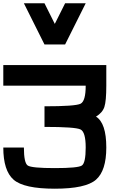

<svg xmlns="http://www.w3.org/2000/svg" viewBox="-20 -1020 790 1165"><path d="M250 -375Q437.5 -375 468.8 -390.6Q500 -406.2 500 -500H0V-625H625V-500Q625 -406.2 613.3 -371.1Q601.6 -335.9 562.5 -312.5Q625 -273.4 625 -125Q625 15.6 562.5 70.3Q500 125 312.5 125Q125 125 62.5 70.3Q0 15.6 0 -125H125Q125 -31.2 148.4 -15.6Q171.9 0 312.5 0Q453.1 0 476.6 -15.6Q500 -31.2 500 -125Q500 -218.8 468.8 -234.4Q437.5 -250 250 -250ZM250 -1000 312.5 -875 375 -1000H500L375 -750H250L125 -1000Z"/></svg>

Font: CraftyPE
Style: Regular
Weight: 400
Designer: Erek Butcher
Foundry: Haunted Coop
Version: Version 0.018;April 4, 2024;FontCreator 15.0.0.2962 64-bit